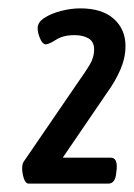

<svg xmlns="http://www.w3.org/2000/svg" viewBox="-20 -789 320 459"><path d="M49 -350Q41 -350 37 -362.5Q33 -375 33 -386Q33 -398 37 -403L167 -593Q182 -614 193.5 -632.5Q205 -651 205 -671Q205 -689 192 -697Q179 -705 158 -705Q131 -705 114 -694Q97 -683 89 -683Q82 -683 76 -696.5Q70 -710 70 -722Q70 -736 86.5 -746.5Q103 -757 126.5 -763Q150 -769 172 -769Q224 -769 252 -744Q280 -719 280 -679Q280 -651 268 -623Q256 -595 235 -566L130 -412H245Q261 -412 259 -385L258 -377Q256 -350 239 -350Z"/></svg>

Font: Asap Condensed Condensed SemiBold
Style: Italic
Weight: 600
Width: 3
Italic angle: -6°
Designer: Pablo Cosgaya
Foundry: Omnibus-Type
Version: Version 3.001; ttfautohint (v1.8.4.7-5d5b)